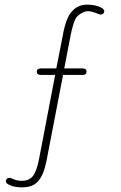

<svg xmlns="http://www.w3.org/2000/svg" viewBox="-20 -626 520 825"><path d="M251 -304H335Q343 -304 347.5 -307.5Q352 -311 352 -318Q352 -325 347.5 -328.5Q343 -332 335 -332H256L284 -477Q294 -526 306 -548Q314 -560 329.5 -569Q345 -578 359 -578Q366 -578 378.5 -574.5Q391 -571 403 -566Q407 -565 409.5 -564Q412 -563 413 -563Q419 -563 423.5 -567.5Q428 -572 428 -578Q428 -589 405.5 -597.5Q383 -606 355 -606Q315 -606 291 -579Q284 -572 278.5 -563Q273 -554 268.5 -543Q264 -532 260 -518.5Q256 -505 253 -490L222 -332H155Q147 -332 142.5 -328.5Q138 -325 138 -318Q138 -311 142.5 -307.5Q147 -304 155 -304H217L149 51Q139 107 122.5 129Q106 151 74 151Q51 151 31 141Q27 139 24.5 138.5Q22 138 20 138Q14 138 9.5 142.5Q5 147 5 153Q5 163 25.5 171Q46 179 74 179Q97 179 114 173Q131 167 143.5 153Q156 139 165 117Q174 95 180 64Z"/></svg>

Font: Beiruti ExtraLight
Style: Regular
Weight: 250
Designer: Arlette Boutros
Foundry: Boutros
Version: Version 1.41